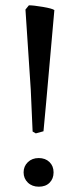

<svg xmlns="http://www.w3.org/2000/svg" viewBox="-20 -696 293 724"><path d="M166.5 -85Q182 -70 182 -46Q182 -22 167 -7Q152 8 126.5 8Q101 8 85 -7.5Q69 -23 69 -46Q69 -69 85 -84.5Q101 -100 126 -100Q151 -100 166.5 -85ZM76 -660 89 -676Q106 -676 141.5 -670Q177 -664 185 -658Q165 -435 154 -309L144 -201L115 -193L103 -200L96 -358Z"/></svg>

Font: Buenard
Style: Regular
Weight: 400
Designer: Gustavo Ibarra
Foundry: FontFuror
Version: Version 1.001 2011